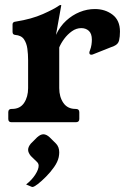

<svg xmlns="http://www.w3.org/2000/svg" viewBox="-20 -487 506 765"><path d="M26 0Q13 0 13 -13V-40Q13 -53 26 -53H28Q60 -53 76 -77Q92 -101 92 -136V-247Q92 -271 89 -293Q86 -315 75.5 -330.5Q65 -346 40 -348Q30 -349 30 -360V-390Q30 -400 43 -401Q106 -411 151 -431Q196 -451 214 -464Q218 -467 221 -467H222Q225 -467 224 -465L203 -348Q219 -382 243.5 -404.5Q268 -427 297.5 -439Q327 -451 358 -451Q399 -451 428.5 -428.5Q458 -406 458 -361Q458 -341 454.5 -326Q451 -311 435 -304L352 -271Q350 -270 348 -269.5Q346 -269 344 -269Q336 -269 336 -277Q336 -279 336.5 -281Q337 -283 338 -285Q343 -298 344.5 -309Q346 -320 346 -329Q346 -353 334 -364Q322 -375 304 -375Q284 -375 266.5 -362.5Q249 -350 236 -332.5Q223 -315 216 -298V-136Q216 -101 232.5 -77Q249 -53 281 -53H282Q296 -53 296 -40V-13Q296 0 282 0ZM203 85Q216 98.3 216 120Q216 124 215.5 129Q215 134 214 139Q210 158 195.6 178.5Q181.3 199 163.3 217Q145.3 235.1 130.4 246.6Q115.4 258 109.4 258Q107 258 102.5 255.8Q98.1 253.6 84 248Q107 230 120.5 208.9Q134 187.9 134 173.4Q134 165 128 158.9L102.8 134.4Q92 121 92 110Q92 98.1 103 85L128 60Q141.6 48 152.7 48Q165 48 178.1 60.3Z"/></svg>

Font: Young Serif Light
Style: Regular
Weight: 300
Designer: Bastien Sozeau
Foundry: NBR — Bastien Sozeau
Version: Version 5.001